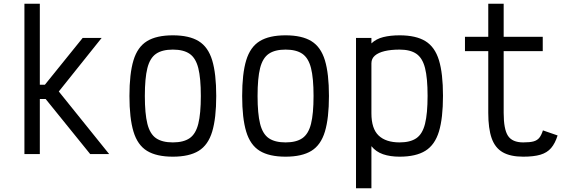

<svg xmlns="http://www.w3.org/2000/svg" viewBox="-20 -820 3040 1022"><path d="M110 0V-800H192V-369H219L420 -618H521L293 -333L561 0H460L223 -293H192V0Z M900 14Q813 14 762.5 -17Q712 -48 690.5 -119.5Q669 -191 669 -309Q669 -428 690.5 -499Q712 -570 762.5 -601Q813 -632 900 -632Q987 -632 1037.5 -601Q1088 -570 1109.5 -499Q1131 -428 1131 -309Q1131 -191 1109.5 -119.5Q1088 -48 1037.5 -17Q987 14 900 14ZM900 -62Q957 -62 989.5 -84.5Q1022 -107 1035.5 -161Q1049 -215 1049 -309Q1049 -404 1035.5 -457.5Q1022 -511 989.5 -533.5Q957 -556 900 -556Q843 -556 810.5 -533.5Q778 -511 764.5 -457.5Q751 -404 751 -309Q751 -215 764.5 -161Q778 -107 810.5 -84.5Q843 -62 900 -62Z M1500 14Q1413 14 1362.5 -17Q1312 -48 1290.5 -119.5Q1269 -191 1269 -309Q1269 -428 1290.5 -499Q1312 -570 1362.5 -601Q1413 -632 1500 -632Q1587 -632 1637.5 -601Q1688 -570 1709.5 -499Q1731 -428 1731 -309Q1731 -191 1709.5 -119.5Q1688 -48 1637.5 -17Q1587 14 1500 14ZM1500 -62Q1557 -62 1589.5 -84.5Q1622 -107 1635.5 -161Q1649 -215 1649 -309Q1649 -404 1635.5 -457.5Q1622 -511 1589.5 -533.5Q1557 -556 1500 -556Q1443 -556 1410.5 -533.5Q1378 -511 1364.5 -457.5Q1351 -404 1351 -309Q1351 -215 1364.5 -161Q1378 -107 1410.5 -84.5Q1443 -62 1500 -62Z M1875 182V-618H1957V-589Q1982 -613 2020 -622.5Q2058 -632 2107 -632Q2194 -632 2244.5 -601Q2295 -570 2316.5 -499.5Q2338 -429 2338 -310Q2338 -191 2316.5 -120Q2295 -49 2244.5 -17.5Q2194 14 2107 14Q2057 14 2019 1Q1981 -12 1957 -42V182ZM2107 -62Q2164 -62 2196.5 -84.5Q2229 -107 2242.5 -161.5Q2256 -216 2256 -310Q2256 -404 2242.5 -457.5Q2229 -511 2196.5 -533.5Q2164 -556 2107 -556Q2061 -556 2027.5 -548Q1994 -540 1975.5 -524Q1957 -508 1957 -483V-217Q1957 -135 1995.5 -98.5Q2034 -62 2107 -62Z M2765 14Q2697 14 2656 -9.5Q2615 -33 2597 -84.5Q2579 -136 2579 -219V-548H2455V-624H2579V-800H2661V-624H2869V-548H2661V-219Q2661 -132 2684 -97Q2707 -62 2765 -62Q2801 -62 2820.5 -67.5Q2840 -73 2851 -87Q2862 -101 2870 -126L2948 -99Q2935 -57 2913.5 -32Q2892 -7 2856.5 3.5Q2821 14 2765 14Z"/></svg>

Font: Victor Mono Thin Medium
Style: Regular
Weight: 500
Monospace: yes
Version: Version 1.561;gftools[0.9.30]